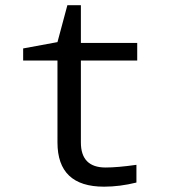

<svg xmlns="http://www.w3.org/2000/svg" viewBox="-20 -699 640 729"><path d="M498 -73.2V-5.9Q434.6 9.8 375 9.8Q198.2 9.8 198.2 -158.2V-469.2H67.9V-515.1L198.2 -539.1L235.8 -679.2H287.1V-536.1H501V-469.2H287.1V-158.2Q287.1 -63 380.9 -63Q426.3 -63 498 -73.2Z"/></svg>

Font: Droid Sans Mono
Style: Regular
Weight: 400
Monospace: yes
Foundry: Ascender Corporation
Version: Version 1.00 build 112